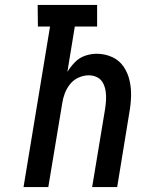

<svg xmlns="http://www.w3.org/2000/svg" viewBox="-20 -755 616 775"><path d="M75 0H175L231 -337Q234 -358 241.5 -378Q249 -398 263 -415.5Q277 -433 297.5 -442Q318 -451 338 -451Q357 -451 372.5 -443Q388 -435 396 -419.5Q404 -404 406.5 -386.5Q409 -369 408 -351Q407 -333 404 -314L352 0H453L502 -300Q508 -333 509 -366Q510 -399 503 -430Q496 -461 478.5 -486.5Q461 -512 432 -525Q403 -538 370 -538Q347 -538 323.5 -530Q300 -522 282.5 -504Q265 -486 252 -465L282 -648H372V-735H132L133 -648H182Z"/></svg>

Font: Iosevka Sparkle Medium Oblique
Style: Regular
Weight: 500
Italic angle: -9°
Designer: Belleve Invis
Foundry: Belleve Invis
Version: Version 4.5.0; ttfautohint (v1.8.3)